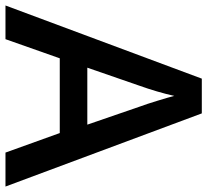

<svg xmlns="http://www.w3.org/2000/svg" viewBox="-48 -709 757 701"><g transform="rotate(90 330.5 -358.5)"><path d="M537.1 0 465.8 -198.2H192.9L123 0H0L267.1 -716.8H394L661.1 0ZM435.1 -298.8 368.2 -493.2Q360.8 -512.7 347.9 -554.7Q335 -596.7 330.1 -616.2Q316.9 -556.2 291.5 -484.9L227.1 -298.8Z"/></g></svg>

Font: JBL Sans
Style: Semibold
Weight: 600
Version: Version 1.10